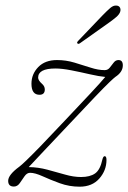

<svg xmlns="http://www.w3.org/2000/svg" viewBox="-20 -678 471 705"><path d="M371 -90.5Q371 -52.5 344.8 -22.5Q318.5 7.5 272.5 7.5Q234.5 7.5 199.5 -5.2Q164.5 -18 136.5 -30.8Q108.5 -43.5 90.5 -43.5Q79 -43.5 70.2 -31Q61.5 -18.5 52.8 -5.8Q44 7 31 7Q10 7 10 -14Q10 -36 51 -66Q58.5 -71.5 76.2 -88.5Q94 -105.5 127.8 -140.2Q161.5 -175 217 -234Q275.5 -296 312.8 -335.8Q350 -375.5 366.5 -395.5Q344 -397.5 310.2 -405.2Q276.5 -413 242 -419.8Q207.5 -426.5 183.5 -426.5Q120 -426.5 120 -393Q120 -383 134 -370.5Q144.5 -361.5 144.5 -349.5Q144.5 -330 125 -330Q95.5 -330 95.5 -370.5Q95.5 -406 120.5 -431.8Q145.5 -457.5 189.5 -457.5Q222 -457.5 253 -448.2Q284 -439 312.2 -429.8Q340.5 -420.5 364.5 -420.5Q376 -420.5 383.2 -429.8Q390.5 -439 397.5 -448.2Q404.5 -457.5 415 -457.5Q431 -457.5 431 -438Q431 -413.5 403.5 -395.5Q398.5 -392 381.5 -375.8Q364.5 -359.5 329.5 -323Q294.5 -286.5 234 -222Q175 -159 141.2 -123.8Q107.5 -88.5 85.5 -64.5Q120 -64 153.8 -55Q187.5 -46 218.8 -37Q250 -28 277.5 -28Q310.5 -28 329.2 -41.2Q348 -54.5 356 -92.5Q359 -104.5 364.5 -104.5Q371 -104.5 371 -90.5ZM356.5 -621.5Q373.5 -639 385.2 -649Q397 -659 408.5 -657.5Q417.5 -656.5 420.8 -649.5Q424 -642.5 421 -634Q417.5 -624.5 407 -615.5Q396.5 -606.5 382.5 -596.5L274 -519.5Q267.5 -515 264.5 -518.5Q260.5 -521.5 268 -529Z"/></svg>

Font: Fraunces 9pt Thin
Style: Italic
Weight: 100
Italic angle: -16°
Version: Version 1.000;[b76b70a41]